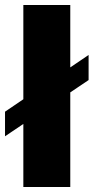

<svg xmlns="http://www.w3.org/2000/svg" viewBox="-42 -745 373 765"><path d="M51 0V-725H238V0ZM-22 -202V-300L311 -526V-426Z"/></svg>

Font: Archivo SemiCondensed Black
Style: Regular
Weight: 900
Width: 4
Designer: Hector Gatti
Foundry: Omnibus-Type
Version: Version 2.001